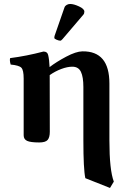

<svg xmlns="http://www.w3.org/2000/svg" viewBox="-20 -701 661 958"><path d="M330.1 -681.2Q348.1 -681.2 374.5 -668.9Q400.9 -656.7 400.9 -643.1Q400.9 -633.3 396 -627.9L292 -505.9Q285.2 -498 280.8 -498Q273.9 -498 262.5 -502.7Q251 -507.3 251 -512.2Q251 -518.1 252 -521L301.8 -664.1Q304.7 -671.9 312.7 -676.5Q320.8 -681.2 330.1 -681.2ZM228.5 -43.5Q228.5 -15.6 217.8 -2.9Q207 9.8 175.8 9.8Q132.8 9.8 115.5 2Q98.1 -5.9 98.1 -25.9V-309.1Q98.1 -351.1 86.7 -363Q75.2 -375 33.2 -378.9Q26.9 -401.4 30.8 -411.1Q111.8 -421.4 196.8 -443.8Q216.3 -443.8 220.2 -426.8Q225.6 -405.3 227.5 -366.2Q260.3 -391.6 309.8 -418Q359.4 -444.3 391.1 -444.8Q458.5 -445.8 492.2 -405.8Q525.9 -365.7 525.9 -284.2V0Q525.9 147 547.9 205.1L528.8 236.8L405.8 188Q396 142.6 396 0V-267.1Q396 -316.9 383.8 -342.5Q371.6 -368.2 340.8 -368.2Q315.9 -368.2 285.4 -356.7Q254.9 -345.2 228 -326.2V-321.3Z"/></svg>

Font: Linux Libertine G
Style: Bold
Weight: 700
Designer: Philipp H. Poll
Foundry: Philipp H. Poll
Version: Version 5.0.3